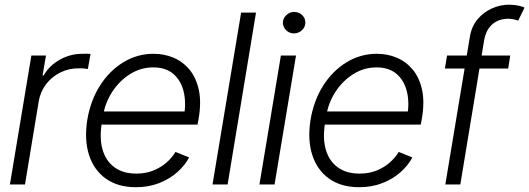

<svg xmlns="http://www.w3.org/2000/svg" viewBox="-20 -781 2241 813"><path d="M22 0 112.8 -545.9H174.8L160.2 -461.4H165Q188 -502.9 233.4 -528.3Q278.8 -553.7 330.1 -553.2Q337.9 -553.7 347.2 -553.5Q356.4 -553.2 363.3 -552.7L352.1 -488.8Q348.1 -489.3 337.6 -490.7Q327.1 -492.2 314.5 -491.7Q272 -492.2 235.6 -474.1Q199.2 -456.1 175 -424.3Q150.9 -392.6 144 -352.1L85.9 0Z M555.7 11.7Q478.5 11.7 427.7 -24.9Q377 -61.5 356.7 -125.7Q336.4 -189.9 349.6 -273.4Q363.3 -355.5 403.3 -418.5Q443.4 -481.4 502.2 -517.3Q561 -553.2 630.4 -553.2Q675.8 -553.2 715.1 -536.6Q754.4 -520 782.5 -486.1Q810.5 -452.1 821.8 -400.9Q833 -349.6 821.3 -279.8L816.4 -253.4H390.1L399.4 -309.1H792L759.3 -290Q769 -349.1 757.1 -395.5Q745.1 -441.9 713.1 -468.8Q681.2 -495.6 628.9 -495.6Q575.7 -495.6 530.8 -467.3Q485.8 -439 455.8 -393.1Q425.8 -347.2 416.5 -292.5L411.1 -259.8Q400.4 -194.3 414.6 -146.5Q428.7 -98.6 465.1 -72.3Q501.5 -45.9 557.1 -45.9Q597.2 -45.9 629.2 -58.8Q661.1 -71.8 685.1 -92.8Q709 -113.8 723.1 -137.7L780.8 -114.3Q762.7 -80.1 730.2 -51.5Q697.8 -22.9 653.6 -5.6Q609.4 11.7 555.7 11.7Z M1064 -727.5 943.8 0H879.9L1001 -727.5Z M1078.6 0 1169.4 -545.9H1233.4L1142.6 0ZM1224.6 -639.6Q1205.1 -639.6 1191.4 -653.3Q1177.7 -667 1177.7 -686.5Q1178.7 -704.1 1192.9 -717.3Q1207 -730.5 1225.6 -730.5Q1245.6 -730.5 1259.5 -717Q1273.4 -703.6 1272.9 -684.6Q1272.5 -666 1258.3 -652.8Q1244.1 -639.6 1224.6 -639.6Z M1501 11.7Q1423.8 11.7 1373 -24.9Q1322.3 -61.5 1302 -125.7Q1281.7 -189.9 1294.9 -273.4Q1308.6 -355.5 1348.6 -418.5Q1388.7 -481.4 1447.5 -517.3Q1506.3 -553.2 1575.7 -553.2Q1621.1 -553.2 1660.4 -536.6Q1699.7 -520 1727.8 -486.1Q1755.9 -452.1 1767.1 -400.9Q1778.3 -349.6 1766.6 -279.8L1761.7 -253.4H1335.4L1344.7 -309.1H1737.3L1704.6 -290Q1714.4 -349.1 1702.4 -395.5Q1690.4 -441.9 1658.4 -468.8Q1626.5 -495.6 1574.2 -495.6Q1521 -495.6 1476.1 -467.3Q1431.2 -439 1401.1 -393.1Q1371.1 -347.2 1361.8 -292.5L1356.4 -259.8Q1345.7 -194.3 1359.9 -146.5Q1374 -98.6 1410.4 -72.3Q1446.8 -45.9 1502.4 -45.9Q1542.5 -45.9 1574.5 -58.8Q1606.4 -71.8 1630.4 -92.8Q1654.3 -113.8 1668.5 -137.7L1726.1 -114.3Q1708 -80.1 1675.5 -51.5Q1643.1 -22.9 1598.9 -5.6Q1554.7 11.7 1501 11.7Z M2140.6 -545.9 2131.8 -490.7H1863.8L1873 -545.9ZM1865.7 0 1969.7 -625.5Q1977.1 -669.9 2002.4 -699.7Q2027.8 -729.5 2063.2 -745.4Q2098.6 -761.2 2135.7 -761.2Q2161.1 -760.7 2176.8 -756.8Q2192.4 -752.9 2201.2 -749L2174.3 -693.8Q2167 -696.3 2157.2 -698.7Q2147.5 -701.2 2131.8 -701.7Q2090.8 -701.2 2064.5 -678Q2038.1 -654.8 2030.3 -611.8L1929.2 0Z"/></svg>

Font: Inter Tight Light
Style: Italic
Weight: 300
Italic angle: -9.39999°
Designer: Rasmus Andersson
Foundry: rsms
Version: Version 3.004